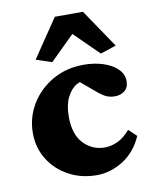

<svg xmlns="http://www.w3.org/2000/svg" viewBox="-77 -709 614 775"><g transform="rotate(-10 230.0 -321.5)"><path d="M257.8 7.8Q194.3 7.8 143.1 -20Q91.8 -47.9 62 -95.7Q32.2 -143.6 32.2 -204.1Q32.2 -266.6 64 -320.3Q95.7 -374 152.3 -407.2Q209 -440.4 282.2 -440.4Q325.2 -440.4 361.3 -428.7Q397.5 -417 419.4 -395.5Q441.4 -374 441.4 -345.7Q441.4 -319.3 424.8 -306.2Q408.2 -293 385.7 -293Q365.2 -293 350.1 -299.8Q335 -306.6 316.4 -322.3L237.3 -388.7L293 -377.9Q267.6 -382.8 242.7 -368.7Q217.8 -354.5 202.1 -323.2Q186.5 -292 186.5 -244.1Q186.5 -170.9 222.2 -133.8Q257.8 -96.7 309.6 -96.7Q334 -96.7 360.4 -108.4Q386.7 -120.1 413.1 -150.4L445.3 -120.1Q418 -57.6 366.2 -24.9Q314.5 7.8 257.8 7.8ZM422.9 -494.1 358.4 -472.7 225.6 -603.5H292L159.2 -472.7L94.7 -494.1L201.2 -651.4H316.4Z"/></g></svg>

Font: Crimson Pro ExtraBold
Style: Regular
Weight: 800
Designer: Jacques Le Bailly
Foundry: Baron von Fonthausen
Version: Version 1.003